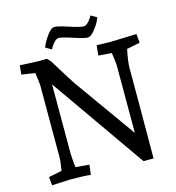

<svg xmlns="http://www.w3.org/2000/svg" viewBox="-127 -990 1014 1105"><g transform="rotate(-15 380.5 -437.5)"><path d="M741 -710 746 -657 667 -641Q652 -570 652 -528V-297L651 7H591L197 -556V-167Q197 -110 204 -61L285 -54L278 5Q235 0 155 0L47 5L42 -45L121 -61Q130 -119 130 -137V-568Q130 -576 121 -644L41 -656L46 -710Q142 -705 162 -705L206 -706L226 -685Q308 -552 323 -530L585 -163V-558Q585 -587 576 -641L497 -647L503 -707L585 -705ZM513 -882 549 -861Q544 -850 536 -833.5Q528 -817 506 -790Q484 -763 466 -763Q446 -763 384 -783.5Q322 -804 302 -804Q290 -804 277 -790.5Q264 -777 256 -764L249 -750L213 -771Q218 -782 226 -799Q234 -816 255.5 -844Q277 -872 295 -872Q315 -872 377.5 -851.5Q440 -831 460 -831Q472 -831 485 -843.5Q498 -856 506 -869Z"/></g></svg>

Font: Andada
Style: Regular
Weight: 400
Designer: Carolina Giovagnoli
Foundry: Carolina Giovagnoli
Version: Version 1.003